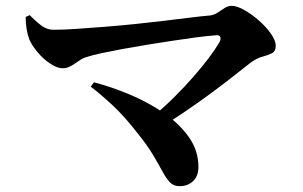

<svg xmlns="http://www.w3.org/2000/svg" viewBox="-20 -671 1040 658"><path d="M509 -276Q546 -307 579.5 -340.5Q613 -374 642 -407Q671 -440 694.5 -471Q718 -502 733 -528Q738 -538 734.5 -545Q731 -552 719 -550Q691 -548 653 -543Q615 -538 572.5 -531.5Q530 -525 486.5 -518Q443 -511 402.5 -503.5Q362 -496 329 -489Q296 -482 275 -475Q262 -471 249 -461.5Q236 -452 222.5 -444.5Q209 -437 195 -437Q176 -437 152 -453Q128 -469 108.5 -492.5Q89 -516 80 -537Q75 -551 71.5 -570Q68 -589 68 -613L82 -619Q97 -604 109.5 -593Q122 -582 135 -575.5Q148 -569 165 -569Q197 -569 241 -572Q285 -575 336.5 -579Q388 -583 441.5 -588.5Q495 -594 544.5 -600Q594 -606 634.5 -611Q675 -616 700 -618Q715 -620 727 -628.5Q739 -637 750.5 -644Q762 -651 774 -651Q792 -651 817.5 -636.5Q843 -622 867.5 -600.5Q892 -579 908.5 -555.5Q925 -532 925 -514Q925 -495 912 -488.5Q899 -482 878.5 -476.5Q858 -471 836 -454Q802 -427 757.5 -392.5Q713 -358 659.5 -320Q606 -282 546 -244ZM596 -33Q575 -33 562.5 -46Q550 -59 537 -83Q524 -107 504.5 -140Q485 -173 451 -215Q406 -273 365 -311Q324 -349 291 -374L302 -389Q363 -373 426 -346.5Q489 -320 542.5 -283Q596 -246 628 -200Q660 -154 660 -99Q660 -67 641.5 -50Q623 -33 596 -33Z"/></svg>

Font: Noto Serif SC ExtraLight
Style: Bold
Weight: 700
Version: Version 2.002-H1;hotconv 1.1.0;makeotfexe 2.6.0